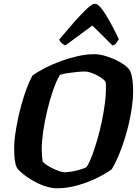

<svg xmlns="http://www.w3.org/2000/svg" viewBox="-20 -1011 744 1031"><path d="M287 0Q255 0 220 -12Q185 -24 154.5 -42Q124 -60 101.5 -78.5Q79 -97 71 -110Q63 -125 59.5 -150Q56 -175 56 -219Q56 -246 61 -283.5Q66 -321 75 -365.5Q84 -410 96.5 -454Q109 -498 123.5 -537Q138 -576 154 -605Q183 -626 223 -646.5Q263 -667 308.5 -683.5Q354 -700 399.5 -710Q445 -720 486 -720Q510 -720 538.5 -712.5Q567 -705 595 -692.5Q623 -680 645.5 -664Q668 -648 678 -632Q687 -612 691 -584Q695 -556 695 -521Q695 -484 689 -440Q683 -396 672.5 -350Q662 -304 647.5 -259Q633 -214 616 -173.5Q599 -133 580 -102Q549 -79 500 -55Q451 -31 395.5 -15.5Q340 0 287 0ZM326 -86Q342 -86 365.5 -90Q389 -94 411 -100.5Q433 -107 445 -114Q461 -139 475.5 -178.5Q490 -218 503.5 -264.5Q517 -311 527 -360Q537 -409 543 -454.5Q549 -500 549 -535Q549 -547 548.5 -556Q548 -565 547 -571Q543 -579 530.5 -588.5Q518 -598 500.5 -607Q483 -616 465.5 -621.5Q448 -627 436 -627Q418 -627 393.5 -624.5Q369 -622 344.5 -618.5Q320 -615 302 -609Q283 -578 265.5 -527.5Q248 -477 234 -419Q220 -361 212 -306Q204 -251 204 -209Q204 -192 205.5 -175.5Q207 -159 209 -145Q213 -137 228.5 -126.5Q244 -116 262.5 -107Q281 -98 298.5 -92Q316 -86 326 -86ZM331 -767Q321 -770 310.5 -780Q300 -790 298 -799Q340 -849 378.5 -892.5Q417 -936 446 -963.5Q475 -991 489 -991Q505 -991 525.5 -964.5Q546 -938 570 -895Q594 -852 618 -800Q612 -790 604.5 -780Q597 -770 584 -767L476 -874Z"/></svg>

Font: Texturina Medium 12pt ExtraBold
Style: Italic
Weight: 800
Italic angle: -11°
Version: Version 1.002